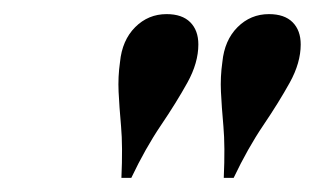

<svg xmlns="http://www.w3.org/2000/svg" viewBox="-20 -750 446 272"><path d="M261 -687Q261 -661 245.5 -633Q230 -605 208 -572.5Q186 -540 166 -498H152Q154 -543 151.5 -571Q149 -599 148 -620Q147 -641 150 -662Q153 -693 171.5 -711.5Q190 -730 216 -730Q238 -730 249.5 -718.5Q261 -707 261 -687ZM406 -687Q406 -661 390.5 -633Q375 -605 353 -572.5Q331 -540 311 -498H297Q299 -543 296.5 -571Q294 -599 293 -620Q292 -641 295 -662Q298 -693 316.5 -711.5Q335 -730 361 -730Q383 -730 394.5 -718.5Q406 -707 406 -687Z"/></svg>

Font: Playfair Display SemiBold
Style: Italic
Weight: 600
Italic angle: -14°
Designer: Claus Eggers Sørensen
Foundry: Claus Eggers Sørensen
Version: Version 1.203